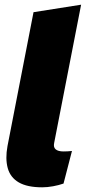

<svg xmlns="http://www.w3.org/2000/svg" viewBox="-20 -790 369 819"><path d="M251 -7Q231 0 206.5 4.5Q182 9 160 9Q96 9 60 -12Q24 -33 13 -73Q2 -113 12 -167L123 -738L326 -770L211 -180Q207 -162 217.5 -153Q228 -144 251 -144Q260 -144 269 -144.5Q278 -145 287 -146Z"/></svg>

Font: REM ExtraBold
Style: Italic
Weight: 800
Italic angle: -11°
Designer: Octavio Pardo
Foundry: Ashler Design
Version: Version 1.005;gftools[0.9.28]